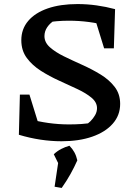

<svg xmlns="http://www.w3.org/2000/svg" viewBox="-20 -685 669 946"><path d="M283 11Q232 11 179 3Q126 -5 73 -21L122 -99Q169 -86 219 -79Q269 -72 320 -72Q351 -72 381.5 -74Q412 -76 443 -82L399 -68Q413 -75 426 -88Q439 -101 448.5 -117.5Q458 -134 458 -152Q458 -181 431 -203.5Q404 -226 361.5 -246Q319 -266 271.5 -287.5Q224 -309 181.5 -336Q139 -363 112 -399.5Q85 -436 85 -487Q85 -542 119 -582Q153 -622 215 -643.5Q277 -665 362 -665Q409 -665 455.5 -658.5Q502 -652 547 -640L514 -557Q467 -570 418.5 -576.5Q370 -583 319 -583Q289 -583 259.5 -580.5Q230 -578 201 -573L252 -587Q227 -572 213 -551.5Q199 -531 199 -507Q199 -476 226 -452Q253 -428 295 -407.5Q337 -387 385 -365.5Q433 -344 475.5 -318Q518 -292 545 -257Q572 -222 572 -173Q572 -117 535.5 -75.5Q499 -34 434 -11.5Q369 11 283 11ZM187 -19 73 -21 78 -219H125ZM493 -447 433 -641 547 -640 541 -447ZM249 235 270 94 361 105Q346 139 327 173Q308 207 284 241ZM281 148 245 75Q262 59 281.5 49Q301 39 322 33Q337 48 346.5 65.5Q356 83 361 105Z"/></svg>

Font: Piazzolla 24pt SemiBold
Style: Regular
Weight: 600
Designer: Juan Pablo del Peral
Foundry: Huerta Tipografica
Version: Version 2.005